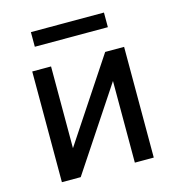

<svg xmlns="http://www.w3.org/2000/svg" viewBox="-106 -795 811 885"><g transform="rotate(-15 300.0 -352.5)"><path d="M428.7 -528.3 170.4 -138.2V-528.3H80.6V0H170.4L428.7 -389.6V0H519V-528.3ZM470.2 -635.3V-705.1H121.6V-635.3Z"/></g></svg>

Font: RobotoMono Nerd Font
Style: Regular
Weight: 400
Monospace: yes
Designer: Google
Version: Version 3.000;Nerd Fonts 3.2.1